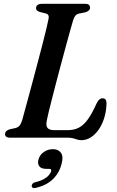

<svg xmlns="http://www.w3.org/2000/svg" viewBox="-20 -720 611 1004"><path d="M334 0H33.5Q18 0 11.8 -5.8Q5.5 -11.5 6.5 -20.5Q7 -29 13.8 -35Q20.5 -41 31 -44L59 -50Q74 -53.5 82 -63Q90 -72.5 96 -91.5Q101.5 -112 110.8 -146Q120 -180 131.8 -223Q143.5 -266 156 -313.2Q168.5 -360.5 181 -407.5Q193.5 -454.5 204.2 -496.5Q215 -538.5 222.8 -571.2Q230.5 -604 234 -622Q236.5 -633.5 232.5 -640.5Q228.5 -647.5 219.5 -649.5L188 -657.5Q179 -660.5 173.8 -665Q168.5 -669.5 168.5 -677.5Q168.5 -688 176.5 -694Q184.5 -700 199.5 -700H424.5Q439.5 -700 445.2 -694.5Q451 -689 451 -680Q451 -671 444.2 -665Q437.5 -659 427.5 -656L394 -649Q381.5 -646.5 374.8 -638.8Q368 -631 362.5 -614.5Q355.5 -591 345.5 -555Q335.5 -519 323.8 -475.8Q312 -432.5 299.5 -385.8Q287 -339 275 -293.2Q263 -247.5 252.8 -207.2Q242.5 -167 235 -136.2Q227.5 -105.5 224.5 -89Q219 -62 228.8 -50.8Q238.5 -39.5 261.5 -39.5H335Q368.5 -39.5 393.5 -53Q418.5 -66.5 440.2 -97Q462 -127.5 485 -179Q492 -193.5 499.5 -199.8Q507 -206 516 -206Q527.5 -206 532.2 -199Q537 -192 537 -179.5Q536 -138.5 525 -103.2Q514 -68 495.8 -42Q477.5 -16 454.5 -1.5Q431.5 13 406 13Q394.5 13 384.5 9.8Q374.5 6.5 363 3.2Q351.5 0 334 0ZM222 163Q195 163 185.2 149Q175.5 135 181 114.5Q187.5 90 209 75Q230.5 60 256 60Q285 60 298.8 79Q312.5 98 302 137Q289.5 185.5 256 217.5Q222.5 249.5 167.5 262.5Q156.5 265 151.2 262Q146 259 145.5 252Q146 245.5 150.8 240Q155.5 234.5 165.5 232.5Q191 226.5 208.2 217Q225.5 207.5 235.2 196.2Q245 185 247.5 174.5Q250.5 163 237 163Z"/></svg>

Font: Fraunces Medium
Style: Italic
Weight: 500
Italic angle: -16°
Version: Version 1.000;[b76b70a41]